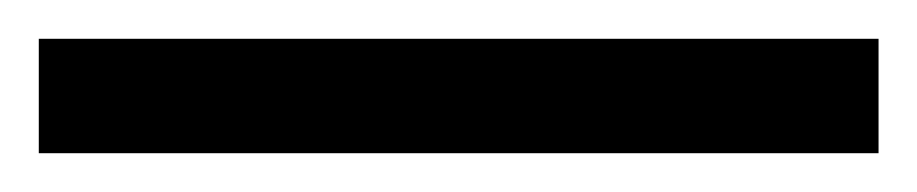

<svg xmlns="http://www.w3.org/2000/svg" viewBox="-25 -839 473 99"><path d="M-5 -760H428V-819H-5Z"/></svg>

Font: Noto Serif Lao SemiCondensed
Style: Regular
Weight: 400
Width: 4
Designer: Monotype Design Team
Foundry: Monotype Imaging Inc.
Version: Version 2.003